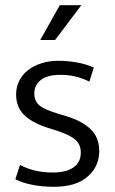

<svg xmlns="http://www.w3.org/2000/svg" viewBox="-20 -710 441 739"><path d="M324 -396Q295 -410 268.5 -416Q242 -422 213 -422Q162 -422 137 -402Q112 -382 112 -350Q112 -321 131.5 -304.5Q151 -288 205 -272L235 -263Q297 -244 329.5 -212Q362 -180 362 -129Q362 -69 317 -30Q272 9 188 9Q143 9 105 1.5Q67 -6 39 -20L57 -75Q84 -61 115 -53.5Q146 -46 183 -46Q234 -46 262.5 -65.5Q291 -85 291 -123Q291 -155 268.5 -173.5Q246 -192 196 -208L164 -218Q102 -238 72 -268.5Q42 -299 42 -346Q42 -375 54 -399Q66 -423 88 -440Q110 -457 139.5 -466.5Q169 -476 205 -476Q238 -476 274 -470Q310 -464 341 -450ZM192 -556H135L210 -690H293Z"/></svg>

Font: Mukta Vaani Light
Style: Regular
Weight: 300
Designer: Noopur Datye, Girish Dalvi, Yashodeep Gholap, Pallavi Karambelkar
Foundry: Ek Type
Version: Version 2.538;PS 1.000;hotconv 16.6.51;makeotf.lib2.5.65220;